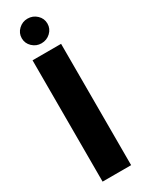

<svg xmlns="http://www.w3.org/2000/svg" viewBox="-202 -782 609 810"><g transform="rotate(-30 102.5 -377.0)"><path d="M33 0V-591H172V0ZM102 -634Q77 -634 58.5 -651.5Q40 -669 40 -694Q40 -719 58.5 -736.5Q77 -754 102 -754Q128 -754 146.5 -736.5Q165 -719 165 -694Q165 -669 146.5 -651.5Q128 -634 102 -634Z"/></g></svg>

Font: Alumni Sans ExtraBold
Style: Regular
Weight: 800
Designer: Robert E. Leuschke
Foundry: Robert E. Leuschke
Version: Version 1.018